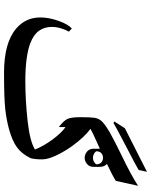

<svg xmlns="http://www.w3.org/2000/svg" viewBox="84 -826 765 974"><g transform="rotate(90 467.0 -339.5)"><path d="M725 -597Q620 -542 604 -532L597 -537L631 -590L852 -702L843 -660Q828 -650 725 -597ZM898 -544Q875 -529 812 -499Q827 -486 827 -462V-431Q827 -410 812.5 -398Q798 -386 781 -386Q764 -386 749.5 -398Q735 -410 735 -431V-462V-463Q651 -426 634 -415Q674 -388 724 -319Q753 -277 771 -237.5Q789 -198 789 -170Q789 -134 783 -112Q761 -67 728.5 -43Q696 -19 635 -2Q587 11 532.5 17Q478 23 349 23Q197 23 125 -39Q69 -87 69 -161Q69 -204 86 -252.5Q103 -301 125 -321L141 -306Q133 -293 125 -268Q117 -243 117 -220Q117 -182 136.5 -154.5Q156 -127 200 -110Q267 -85 392 -85Q489 -85 593.5 -96.5Q698 -108 739 -134Q721 -179 687.5 -224Q654 -269 625 -289V-255Q592 -280 583.5 -299.5Q575 -319 575 -365Q575 -415 578 -435Q581 -460 600.5 -477.5Q620 -495 653 -514Q706 -543 764 -571Q870 -622 923 -657ZM814 -445Q814 -462 804.5 -470.5Q795 -479 781 -479Q767 -479 757.5 -470.5Q748 -462 748 -445Q753 -437 762 -432.5Q771 -428 781 -428Q791 -428 800 -432.5Q809 -437 814 -445Z"/></g></svg>

Font: Katibeh
Style: Regular
Weight: 400
Designer: Arabic design by Kourosh Beigpour, Latin design by Eduardo Tunni, engineering by Lasse Fister
Version: Version 1.0010g